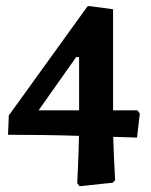

<svg xmlns="http://www.w3.org/2000/svg" viewBox="-20 -530 510 650"><path d="M249.2 100.5 241.4 90.1Q241.4 90.1 242.1 75.6Q242.9 61.1 243.9 37.2Q244.9 13.3 245.9 -14.8Q246.9 -42.9 247.4 -70.1Q188.5 -72.1 125.3 -72.9Q62.1 -73.7 7.1 -73.7Q7.7 -89.9 8.5 -106.4Q9.2 -122.9 9.8 -139.1L275.9 -508.1Q277.3 -508.1 279.2 -508.8Q281.1 -509.5 282.1 -509.5L362.8 -498.6V-156.5H445L453.3 -145.4L443.9 -64.2Q443.9 -64.2 421.8 -65Q399.8 -65.8 363.3 -66.8Q364.3 -30.8 365.8 3Q367.3 36.8 368.6 58.2Q369.8 79.7 369.8 79.7L362.1 88.5ZM110.7 -156.5H247.8V-336.8H237.9Z"/></svg>

Font: Alegreya
Style: Regular
Weight: 400
Designer: Juan Pablo del Peral
Foundry: Huerta Tipografica
Version: Version 2.009